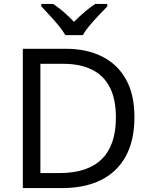

<svg xmlns="http://www.w3.org/2000/svg" viewBox="-20 -964 770 984"><path d="M669 -364Q669 -244 624.5 -163Q580 -82 497 -41Q414 0 296 0H97V-714H317Q425 -714 504 -674Q583 -634 626 -556.5Q669 -479 669 -364ZM574 -361Q574 -456 542.5 -517Q511 -578 450.5 -607.5Q390 -637 304 -637H187V-77H284Q429 -77 501.5 -148.5Q574 -220 574 -361ZM315 -784Q302 -807 280 -833.5Q258 -860 234 -886Q210 -912 192 -931V-944H252Q278 -927 306 -903Q334 -879 359 -852Q386 -879 414 -903Q442 -927 468 -944H530V-931Q511 -912 486.5 -886Q462 -860 439.5 -833.5Q417 -807 405 -784Z"/></svg>

Font: Noto Sans Armenian
Style: Regular
Weight: 400
Designer: Monotype Design Team
Foundry: Monotype Imaging Inc.
Version: Version 2.007